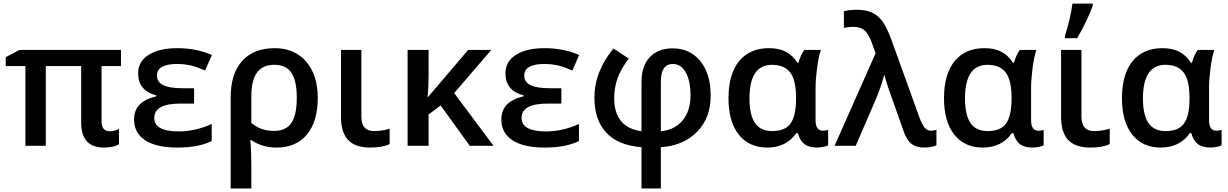

<svg xmlns="http://www.w3.org/2000/svg" viewBox="-20 -821 6916 1081"><path d="M598.1 -82Q624 -82 649.9 -95.2V-8.8Q619.1 9.8 564.9 9.8Q437 9.8 437 -131.8V-449.2H237.8V0H123V-449.2H12.2V-499L89.8 -540H661.1V-449.2H551.8V-138.2Q551.8 -82 598.1 -82Z M1008.8 -324.2H1072.8V-237.8H995.6Q848.6 -237.8 848.6 -157.2Q848.6 -81.1 985.8 -81.1Q1079.6 -81.1 1171.9 -123V-26.9Q1098.1 9.8 978 9.8Q860.4 9.8 797.6 -31.2Q734.9 -72.3 734.9 -147.9Q734.9 -199.2 765.1 -231.2Q795.4 -263.2 859.9 -278.8V-284.2Q757.8 -310.5 757.8 -408.2Q757.8 -475.1 816.9 -512.2Q876.5 -549.8 978 -549.8Q1086.4 -549.8 1172.9 -511.2L1134.8 -423.8Q1079.6 -447.8 1046.9 -454.1Q1012.7 -460.9 979 -460.9Q863.8 -460.9 863.8 -396Q863.8 -358.9 899.2 -341.6Q934.6 -324.2 1008.8 -324.2Z M1769 -270Q1769 -137.2 1708 -63.5Q1647.5 9.8 1537.1 9.8Q1456.1 9.8 1395 -32.2H1389.2Q1395 26.4 1395 100.1V240.2H1278.8V-273.9Q1278.8 -405.8 1343.3 -477.5Q1408.2 -549.8 1526.9 -549.8Q1638.2 -549.8 1703.6 -474.1Q1769 -398.4 1769 -270ZM1523.9 -456.1Q1458.5 -456.1 1426.8 -412.1Q1395 -368.2 1395 -276.9V-129.9Q1445.3 -84 1522.9 -84Q1590.3 -84 1620.6 -128.9Q1650.9 -173.8 1650.9 -270Q1650.9 -366.2 1620.8 -411.1Q1590.8 -456.1 1523.9 -456.1Z M1899.9 -540H2014.6V-164.1Q2014.6 -83 2085.9 -83Q2129.4 -83 2173.8 -96.2V-9.8Q2132.3 9.8 2064 9.8Q1980 9.8 1939.9 -33Q1899.9 -75.7 1899.9 -163.1Z M2387.7 -272 2615.7 -540H2746.1L2537.1 -296.9L2758.8 0H2625L2460.9 -227.1L2393.1 -176.8V0H2274.9V-540H2393.1V-398.9Q2393.1 -339.4 2387.7 -272Z M3076.7 -324.2H3140.6V-237.8H3063.5Q2916.5 -237.8 2916.5 -157.2Q2916.5 -81.1 3053.7 -81.1Q3147.5 -81.1 3239.7 -123V-26.9Q3166 9.8 3045.9 9.8Q2928.2 9.8 2865.5 -31.2Q2802.7 -72.3 2802.7 -147.9Q2802.7 -199.2 2833 -231.2Q2863.3 -263.2 2927.7 -278.8V-284.2Q2825.7 -310.5 2825.7 -408.2Q2825.7 -475.1 2884.8 -512.2Q2944.3 -549.8 3045.9 -549.8Q3154.3 -549.8 3240.7 -511.2L3202.6 -423.8Q3147.5 -447.8 3114.7 -454.1Q3080.6 -460.9 3046.9 -460.9Q2931.6 -460.9 2931.6 -396Q2931.6 -358.9 2967 -341.6Q3002.4 -324.2 3076.7 -324.2Z M3700.7 240.2H3591.8V7.8Q3460.9 -2.4 3393.8 -73.7Q3326.7 -145 3326.7 -271Q3326.7 -418.5 3434.1 -547.9L3520 -491.2Q3474.6 -430.7 3456.5 -378.9Q3438 -325.7 3438 -268.1Q3438 -103.5 3591.8 -82V-359.9Q3591.8 -450.2 3638.7 -499.5Q3686.5 -548.8 3767.1 -548.8Q3864.3 -548.8 3922.4 -477.5Q3981 -406.2 3981 -284.2Q3982.4 -158.7 3905.3 -79.6Q3828.1 -0.5 3700.7 7.8ZM3867.7 -283.2Q3867.7 -366.2 3840.8 -413.6Q3814.5 -460.9 3768.1 -460.9Q3700.7 -460.9 3700.7 -360.8V-82Q3778.3 -89.4 3822.8 -142.6Q3867.7 -196.3 3867.7 -283.2Z M4327.6 -83Q4398.9 -83 4429.7 -124Q4461.4 -166 4461.9 -263.2V-269Q4461.9 -369.6 4429.2 -412.6Q4396 -456.1 4326.7 -456.1Q4199.7 -456.1 4199.7 -267.1Q4199.7 -173.8 4230.7 -128.4Q4261.7 -83 4327.6 -83ZM4299.8 9.8Q4196.8 9.8 4139.2 -63.5Q4081.5 -136.2 4081.5 -268.1Q4081.5 -402.8 4141.1 -476.6Q4201.2 -549.8 4308.6 -549.8Q4366.2 -549.8 4404.8 -529.5Q4443.4 -509.3 4469.7 -467.8H4475.6Q4488.8 -514.6 4508.8 -540H4601.6Q4587.9 -498.5 4580.1 -437Q4571.8 -373 4571.8 -325.2V-142.1Q4571.8 -114.3 4582.5 -99.6Q4593.3 -85 4612.8 -85Q4628.4 -85 4642.6 -89.8V-2.9Q4634.3 2.4 4615.2 5.9Q4594.7 9.8 4581.5 9.8Q4535.2 9.8 4509.8 -9Q4484.4 -27.8 4471.7 -71.8H4463.9Q4407.2 9.8 4299.8 9.8Z M4797.9 0H4678.7L4909.7 -521L4887.7 -583Q4869.1 -631.3 4846.7 -650.4Q4824.2 -669.9 4784.7 -669.9Q4756.8 -669.9 4731.4 -664.1V-757.8Q4765.6 -766.1 4804.7 -766.1Q4854.5 -766.1 4889.2 -750Q4923.8 -734.4 4948.2 -700.7Q4973.1 -667 4999.5 -595.2L5156.7 -159.2Q5171.4 -120.1 5186 -102.5Q5200.7 -85 5220.7 -85Q5231 -85 5252.4 -89.8V-2.9Q5224.6 9.8 5182.6 9.8Q5138.2 9.8 5111.3 -11.7Q5084.5 -33.2 5066.9 -84Q4994.6 -286.1 4981 -327.1Q4964.4 -377 4960.4 -397H4957.5Q4940.4 -330.6 4910.6 -261.2Z M5541 -83Q5612.3 -83 5643.1 -124Q5674.8 -166 5675.3 -263.2V-269Q5675.3 -369.6 5642.6 -412.6Q5609.4 -456.1 5540 -456.1Q5413.1 -456.1 5413.1 -267.1Q5413.1 -173.8 5444.1 -128.4Q5475.1 -83 5541 -83ZM5513.2 9.8Q5410.2 9.8 5352.5 -63.5Q5294.9 -136.2 5294.9 -268.1Q5294.9 -402.8 5354.5 -476.6Q5414.6 -549.8 5522 -549.8Q5579.6 -549.8 5618.2 -529.5Q5656.7 -509.3 5683.1 -467.8H5689Q5702.1 -514.6 5722.2 -540H5814.9Q5801.3 -498.5 5793.5 -437Q5785.2 -373 5785.2 -325.2V-142.1Q5785.2 -114.3 5795.9 -99.6Q5806.6 -85 5826.2 -85Q5841.8 -85 5856 -89.8V-2.9Q5847.7 2.4 5828.6 5.9Q5808.1 9.8 5794.9 9.8Q5748.5 9.8 5723.1 -9Q5697.8 -27.8 5685.1 -71.8H5677.2Q5620.6 9.8 5513.2 9.8Z M5954.1 -540H6068.8V-164.1Q6068.8 -83 6140.1 -83Q6183.6 -83 6228 -96.2V-9.8Q6186.5 9.8 6118.2 9.8Q6034.2 9.8 5994.1 -33Q5954.1 -75.7 5954.1 -163.1ZM5976.1 -606V-620.1Q5988.8 -659.2 6001.5 -711.9Q6013.2 -761.7 6018.1 -800.8H6132.3V-789.1Q6120.1 -752.9 6095.7 -702.1Q6070.3 -648.9 6044.4 -606Z M6543 -83Q6614.3 -83 6645 -124Q6676.8 -166 6677.2 -263.2V-269Q6677.2 -369.6 6644.5 -412.6Q6611.3 -456.1 6542 -456.1Q6415 -456.1 6415 -267.1Q6415 -173.8 6446 -128.4Q6477.1 -83 6543 -83ZM6515.1 9.8Q6412.1 9.8 6354.5 -63.5Q6296.9 -136.2 6296.9 -268.1Q6296.9 -402.8 6356.4 -476.6Q6416.5 -549.8 6523.9 -549.8Q6581.5 -549.8 6620.1 -529.5Q6658.7 -509.3 6685.1 -467.8H6690.9Q6704.1 -514.6 6724.1 -540H6816.9Q6803.2 -498.5 6795.4 -437Q6787.1 -373 6787.1 -325.2V-142.1Q6787.1 -114.3 6797.9 -99.6Q6808.6 -85 6828.1 -85Q6843.8 -85 6857.9 -89.8V-2.9Q6849.6 2.4 6830.6 5.9Q6810.1 9.8 6796.9 9.8Q6750.5 9.8 6725.1 -9Q6699.7 -27.8 6687 -71.8H6679.2Q6622.6 9.8 6515.1 9.8Z"/></svg>

Font: Open Sans
Style: SemiBold
Weight: 600
Foundry: Ascender Corporation
Version: Version 1.10